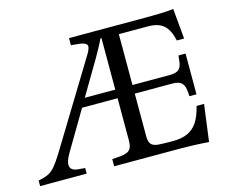

<svg xmlns="http://www.w3.org/2000/svg" viewBox="-109 -846 1185 992"><g transform="rotate(-15 483.5 -350.0)"><path d="M893 6Q854 3 814.5 1.5Q775 0 749 0H387V-38L411 -40Q460 -42 477.5 -56Q495 -70 495 -107V-335H305L182 -127Q130 -39 204 -33L240 -30V0H-9V-30Q24 -36 44.5 -46Q65 -56 82.5 -77Q100 -98 123 -135L403 -594Q425 -630 415.5 -642.5Q406 -655 374 -658L333 -662V-700H751Q788 -700 823 -701Q858 -702 892 -706L907 -544H868Q855 -603 826 -628Q797 -653 743 -653H587V-381H788Q823 -381 837.5 -396Q852 -411 854 -449L856 -467H894V-249H856L855 -268Q853 -305 838 -320Q823 -335 788 -335H587V-107Q587 -77 598.5 -64Q610 -51 638 -49Q666 -47 713 -47Q761 -47 793 -61.5Q825 -76 845.5 -107Q866 -138 879 -191H919ZM332 -381H495V-657H490Q480 -637 468.5 -615Q457 -593 443 -569Z"/></g></svg>

Font: Hedvig Letters Serif
Style: Regular
Weight: 400
Designer: Alexander Örn & Tor Weibull
Foundry: Kanon Foundry
Version: Version 1.000